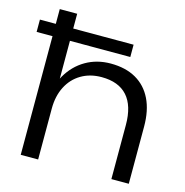

<svg xmlns="http://www.w3.org/2000/svg" viewBox="-121 -875 946 980"><g transform="rotate(15 352.0 -385.0)"><path d="M-9 -692H486V-627H-9ZM75 -770H167V0H75ZM399 -569Q478 -569 533 -537.5Q588 -506 617 -446.5Q646 -387 646 -302V0H554V-286Q554 -387 508 -438.5Q462 -490 372 -490Q311 -490 264.5 -462.5Q218 -435 192.5 -385Q167 -335 167 -269L130 -290Q137 -376 173 -438.5Q209 -501 267.5 -535Q326 -569 399 -569Z"/></g></svg>

Font: Unbounded Light
Style: Regular
Weight: 300
Designer: Luke Prowse, Jean-Baptiste Morizot, Fátima Lázaro, Florian Runge
Foundry: NaN
Version: Version 1.700